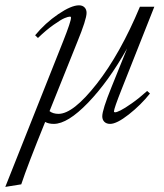

<svg xmlns="http://www.w3.org/2000/svg" viewBox="-87 -465 623 729"><path d="M117.2 5.4Q97.7 5.4 84.5 -2Q17.1 164.1 -6.3 234.9L-66.9 244.6L153.3 -309.6Q182.6 -383.8 182.6 -397.5Q182.6 -401.9 178.7 -401.9Q171.9 -401.9 158.2 -396.2Q144.5 -390.6 116.5 -370.8Q88.4 -351.1 57.1 -320.8L46.4 -331.1Q84.5 -377.4 134 -411.1Q183.6 -444.8 212.9 -444.8Q226.1 -444.8 233.9 -437Q241.7 -429.2 241.7 -416Q241.7 -391.6 206.1 -304.7L101.1 -43Q114.3 -32.7 135.3 -32.7Q190.9 -32.7 280.3 -146.7Q369.6 -260.7 444.3 -439.5H499L375 -126.5Q345.7 -52.7 345.7 -42Q345.7 -38.6 350.1 -38.6Q356 -38.6 370.8 -45.9Q385.7 -53.2 413.6 -72.8Q441.4 -92.3 471.7 -119.6L482.4 -109.9Q447.8 -66.4 402.1 -30.5Q356.4 5.4 331.1 5.4Q317.4 5.4 309.3 -2.4Q301.3 -10.3 301.3 -23.4Q301.3 -47.9 336.4 -134.3L395.5 -280.8Q325.2 -155.8 247.6 -75.2Q169.9 5.4 117.2 5.4Z"/></svg>

Font: Elstob Light
Style: Italic
Weight: 300
Italic angle: -20°
Designer: Peter S. Baker
Version: Version 1.015